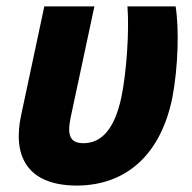

<svg xmlns="http://www.w3.org/2000/svg" viewBox="-20 -569 598 598"><path d="M218 9C376 9 482 -91 517 -266C535 -361 538 -480 527 -549H377C383 -471 374 -343 358 -266C337 -167 296 -123 240 -123C197 -123 189 -149 200 -203L274 -549H118L46 -211C19 -87 61 8 218 9Z"/></svg>

Font: Noto Sans SemiCondensed ExtraBold
Style: Italic
Weight: 800
Width: 4
Italic angle: -12°
Designer: Monotype Design Team
Foundry: Monotype Imaging Inc.
Version: Version 2.013